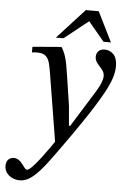

<svg xmlns="http://www.w3.org/2000/svg" viewBox="-136 -717 641 979"><g transform="rotate(5 185.0 -227.0)"><path d="M2 220Q-18 220 -36 211.5Q-54 203 -65 187.5Q-76 172 -76 152Q-76 131 -64.5 120Q-53 109 -37 109Q-22 109 -11 117Q0 125 8 136Q16 147 22.5 155Q29 163 35 163Q44 163 63 143Q82 123 104 94Q126 65 144.5 38.5Q163 12 171 0L213 -79H235L350 -264Q368 -293 375.5 -313.5Q383 -334 383 -346Q383 -365 371 -379Q359 -393 346.5 -408Q334 -423 334 -442Q334 -459 345 -470.5Q356 -482 377 -482Q403 -482 422 -462.5Q441 -443 441 -401Q441 -374 431 -342.5Q421 -311 398 -268Q379 -233 353 -191.5Q327 -150 301 -112Q275 -74 256.5 -47Q238 -20 234 -15Q180 62 140.5 114.5Q101 167 68.5 193.5Q36 220 2 220ZM230 -63 168 25 108 -343Q104 -368 98.5 -389.5Q93 -411 79 -424Q65 -437 35 -437Q28 -437 21.5 -436.5Q15 -436 8 -435V-464L142 -475H157Q168 -456 175 -437Q182 -418 187 -391.5Q192 -365 198 -325L220 -179ZM162 -521H123L263 -674H329L405 -521H367L285 -619Z"/></g></svg>

Font: STIX Two Text
Style: Italic
Weight: 400
Italic angle: -12°
Designer: Ross Mills, John Hudson & Paul Hanslow, Tiro Typeworks Ltd; with prior portions MicroPress Inc. and Coen Hoffman, Elsevi
Foundry: Tiro Typeworks Ltd
Version: Version 2.13 b171